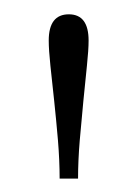

<svg xmlns="http://www.w3.org/2000/svg" viewBox="-20 -769 196 275"><path d="M106.9 -710.9Q106.9 -697.8 104.5 -674.8Q102.1 -651.9 99.4 -624.3Q96.7 -596.7 94.2 -567.6Q91.8 -538.6 91.8 -513.2H65.4Q65.4 -539.1 63 -568.1Q60.5 -597.2 57.6 -624.5Q54.7 -651.9 52.2 -674.8Q49.8 -697.8 49.8 -710.9Q49.8 -748.5 78.6 -748.5Q106.9 -748.5 106.9 -710.9Z"/></svg>

Font: HM XNiloofar
Style: Regular
Weight: 400
Designer: Hossein Movahhedian
Version: Version 2.8, 2015